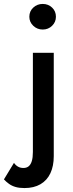

<svg xmlns="http://www.w3.org/2000/svg" viewBox="-94 -728 373 975"><path d="M55 -643Q55 -616 75 -597Q95 -578 123 -578Q151 -578 170.5 -597Q190 -616 190 -643Q190 -671 170.5 -689.5Q151 -708 123 -708Q95 -708 75 -689.5Q55 -671 55 -643ZM-23 99 -74 183Q-63 195 -48.5 205.5Q-34 216 -15 221.5Q4 227 30 227Q78 227 111.5 207.5Q145 188 162 151.5Q179 115 179 65V-460H73V44Q73 72 67.5 90Q62 108 51.5 116.5Q41 125 25 125Q9 125 -3 118Q-15 111 -23 99Z"/></svg>

Font: Jost Medium
Style: Regular
Weight: 500
Version: Version 3.710